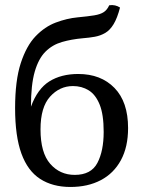

<svg xmlns="http://www.w3.org/2000/svg" viewBox="-20 -734 569 763"><path d="M260 9Q189 9 139.5 -23Q90 -55 65 -124Q40 -193 40 -304Q40 -414 62.5 -483Q85 -552 121.5 -590Q158 -628 202 -644.5Q246 -661 288 -665Q330 -669 354.5 -673Q379 -677 392.5 -686Q406 -695 414 -713Q426 -715 437 -712.5Q448 -710 457 -704Q446 -662 431.5 -638Q417 -614 398 -603Q379 -592 357 -588Q335 -584 309 -582Q264 -578 226 -567Q188 -556 160.5 -528.5Q133 -501 118 -449Q103 -397 103 -310Q129 -381 176 -410.5Q223 -440 291 -440Q381 -440 435 -384.5Q489 -329 489 -225Q489 -150 460.5 -97.5Q432 -45 380.5 -18Q329 9 260 9ZM277 -39Q342 -39 367 -86.5Q392 -134 392 -210Q392 -279 376 -318.5Q360 -358 332.5 -375Q305 -392 270 -392Q217 -392 179 -350Q141 -308 141 -220Q141 -127 179.5 -83Q218 -39 277 -39Z"/></svg>

Font: Vollkorn
Style: Regular
Weight: 400
Designer: Friedrich Althausen
Foundry: Friedrich Althausen
Version: Version 5.001